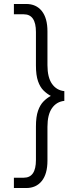

<svg xmlns="http://www.w3.org/2000/svg" viewBox="-20 -801 414 967"><path d="M50 146V94H100Q161 94 161 5V-164Q161 -213 171.5 -243Q182 -273 199.5 -290.5Q217 -308 236 -318Q217 -328 199.5 -345Q182 -362 171.5 -392Q161 -422 161 -471V-640Q161 -729 100 -729H50V-781H112Q162 -781 190.5 -745.5Q219 -710 219 -643V-473Q219 -411 242 -378.5Q265 -346 304 -342V-293Q265 -289 242 -256.5Q219 -224 219 -162V8Q219 75 190.5 110.5Q162 146 112 146Z"/></svg>

Font: Zen Kaku Gothic New
Style: Regular
Weight: 400
Designer: Yoshimichi Ohira
Foundry: Positype
Version: Version 1.001